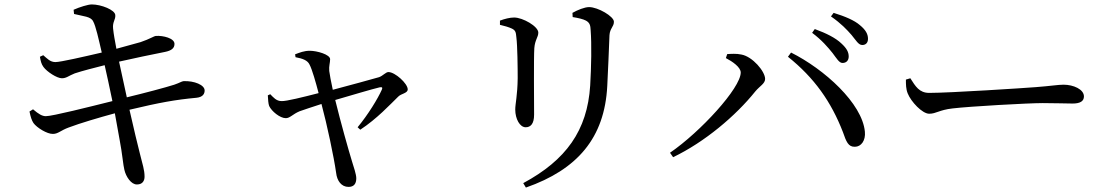

<svg xmlns="http://www.w3.org/2000/svg" viewBox="-20 -787 5010 866"><path d="M314 -724C357 -713 389 -713 400 -691C412 -670 425 -610 439 -550C357 -531 253 -507 230 -507C206 -507 193 -523 175 -538L160 -531C164 -510 166 -499 176 -485C192 -463 237 -434 259 -434C280 -434 289 -445 317 -456C353 -468 402 -480 452 -493C461 -454 474 -394 487 -331C383 -305 216 -263 187 -263C170 -263 155 -272 129 -294L113 -284C118 -260 123 -244 131 -232C146 -211 193 -182 219 -183C242 -183 254 -199 290 -212C340 -231 428 -257 498 -276C506 -231 514 -188 520 -154C531 -98 536 -38 541 -21C548 10 572 46 598 45C623 45 632 28 632 10C632 -21 623 -45 611 -94C601 -132 584 -204 564 -292C703 -325 770 -337 866 -346C896 -349 903 -365 903 -379C903 -404 856 -423 808 -421C799 -420 792 -414 766 -405C729 -393 631 -367 552 -348C541 -398 529 -453 517 -509C578 -523 669 -542 725 -553C754 -559 767 -570 767 -589C767 -615 715 -627 684 -625C675 -625 656 -611 614 -597C582 -588 546 -578 505 -567C498 -605 493 -630 490 -659C487 -689 502 -698 500 -719C499 -742 437 -767 394 -767C377 -767 339 -755 312 -743Z M1313 -529C1345 -523 1367 -515 1376 -496C1388 -474 1405 -413 1417 -367C1347 -349 1271 -330 1250 -331C1226 -331 1213 -348 1199 -362L1188 -357C1189 -338 1190 -320 1194 -309C1205 -285 1243 -254 1269 -254C1288 -254 1300 -272 1331 -285C1347 -291 1390 -305 1430 -318C1455 -225 1486 -79 1496 -8C1500 29 1520 56 1552 56C1576 56 1587 42 1587 17C1587 -1 1575 -35 1568 -58C1552 -110 1517 -234 1492 -336C1564 -357 1658 -385 1692 -393C1703 -395 1707 -393 1702 -382C1684 -342 1641 -271 1593 -213L1605 -202C1680 -251 1740 -316 1776 -351C1789 -365 1819 -366 1819 -384C1819 -410 1762 -462 1732 -462C1720 -462 1707 -445 1690 -439C1660 -430 1552 -401 1481 -382C1473 -417 1467 -453 1465 -467C1463 -489 1469 -504 1469 -520C1469 -541 1410 -558 1377 -558C1352 -558 1332 -550 1311 -542Z M2719 -399C2722 -460 2727 -569 2729 -628C2731 -660 2749 -666 2749 -689C2749 -713 2677 -755 2637 -755C2617 -755 2585 -742 2562 -729L2563 -710C2588 -706 2610 -701 2623 -694C2641 -684 2643 -671 2644 -652C2649 -587 2647 -487 2642 -401C2629 -198 2533 -65 2340 39L2352 59C2584 -22 2707 -165 2719 -399ZM2289 -658C2305 -650 2307 -642 2309 -619C2314 -581 2315 -481 2315 -434C2314 -356 2304 -319 2304 -293C2304 -250 2325 -213 2351 -213C2373 -213 2389 -228 2389 -270C2389 -319 2387 -526 2390 -570C2393 -608 2408 -619 2408 -640C2408 -668 2338 -708 2299 -708C2280 -708 2256 -702 2235 -694V-675C2256 -670 2274 -665 2289 -658Z M3780 -503C3797 -503 3808 -514 3808 -532C3808 -552 3799 -569 3775 -591C3749 -616 3707 -637 3655 -656L3643 -639C3687 -606 3714 -574 3735 -548C3754 -523 3765 -503 3780 -503ZM3869 -584C3885 -584 3895 -594 3895 -612C3895 -633 3885 -652 3858 -674C3834 -695 3792 -713 3740 -729L3728 -713C3775 -680 3799 -654 3821 -629C3841 -605 3852 -584 3869 -584ZM3321 -460C3321 -390 3139 -192 3002 -98L3016 -78C3158 -146 3298 -264 3387 -375C3407 -399 3431 -410 3431 -431C3431 -465 3374 -532 3324 -541C3302 -546 3276 -544 3260 -543L3254 -525C3283 -510 3321 -484 3321 -460ZM3881 -193C3869 -321 3698 -475 3548 -550L3534 -531C3653 -436 3729 -328 3782 -191C3797 -148 3806 -124 3836 -125C3864 -125 3885 -153 3881 -193Z M4066 -428C4066 -407 4066 -386 4074 -366C4089 -328 4140 -274 4171 -274C4203 -274 4215 -291 4277 -298C4352 -307 4617 -322 4683 -322C4747 -322 4782 -320 4818 -320C4854 -320 4869 -332 4869 -352C4869 -384 4822 -405 4777 -405C4752 -405 4719 -399 4652 -394C4602 -390 4265 -368 4171 -368C4126 -368 4109 -398 4086 -434Z"/></svg>

Font: Noto Serif CJK JP Medium
Style: Regular
Weight: 500
Designer: Ryoko NISHIZUKA 西塚涼子 (kana & ideographs); Frank Grießhammer (Latin, Greek & Cyrillic); Wenlong ZHANG 张文龙 (bopomofo); San
Foundry: Adobe Systems Incorporated
Version: Version 1.000;PS 1;hotconv 16.6.53;makeotf.lib2.5.65590